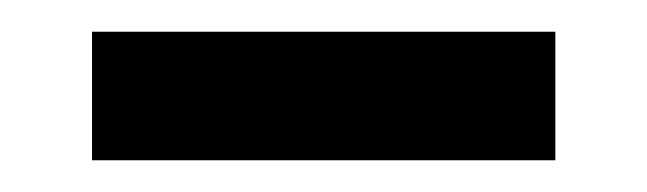

<svg xmlns="http://www.w3.org/2000/svg" viewBox="-20 -309 408 121"><path d="M38 -208V-289H330V-208Z"/></svg>

Font: Atkinson Hyperlegible
Style: Regular
Weight: 400
Designer: Elliott Scott, Megan Eiswerth, Linus Boman, Theodore Petrosky
Foundry: Braille Institute
Version: Version 1.006; ttfautohint (v1.8.3)